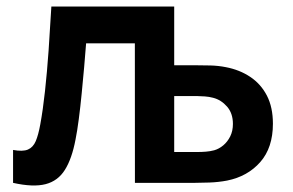

<svg xmlns="http://www.w3.org/2000/svg" viewBox="-20 -560 896 588"><path d="M20 0V-100.8Q49.7 -95.3 65.5 -102Q81.4 -108.8 89.5 -127.8Q97.5 -146.8 103.3 -178.7Q111.5 -223.1 117.8 -281Q124.1 -338.8 128.8 -404.9Q133.4 -470.9 137.3 -540H513.5V-360.2H573.7Q601.1 -360.2 625.1 -359.5Q649.1 -358.8 671.8 -354.3Q713.7 -346.3 746.3 -324.6Q778.9 -302.9 797.4 -267.2Q815.8 -231.4 815.8 -181.2Q815.8 -107.7 777 -63.6Q738.2 -19.6 675.5 -7Q649.2 -2 621.2 -1Q593.3 0 575.3 0H393.2L393 -427.2H243.7Q241.2 -394.4 237.7 -354.3Q234.2 -314.2 230.1 -273Q226.1 -231.9 221.3 -195.3Q216.6 -158.8 211.3 -132.7Q200.2 -73.9 178.8 -39.9Q157.5 -5.8 119.5 4Q81.5 13.8 20 0ZM513.5 -94.5H585.8Q597.2 -94.5 610.4 -95.5Q623.5 -96.5 636 -99.8Q650.8 -104 663.8 -114.9Q676.8 -125.8 685.1 -142.4Q693.3 -158.9 693.3 -180.5Q693.3 -213 675.3 -233.6Q657.2 -254.2 632.8 -260.5Q620.3 -263.8 607.6 -264.7Q594.8 -265.7 585.8 -265.7H513.5Z"/></svg>

Font: Manrope ExtraLight
Style: Regular
Weight: 200
Designer: Mikhail Sharanda
Foundry: Mikhail Sharanda
Version: Version 4.505